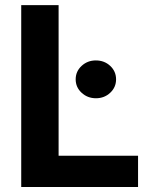

<svg xmlns="http://www.w3.org/2000/svg" viewBox="-20 -748 613 768"><path d="M64.9 0V-727.5H214.4V-125H532.2V0ZM363.8 -355Q330.1 -355 306.4 -377Q282.7 -398.9 282.7 -430.7Q282.7 -462.4 306.4 -484.4Q330.1 -506.3 363.3 -506.3Q397.5 -506.3 420.9 -484.4Q444.3 -462.4 444.3 -430.7Q444.3 -398.9 420.9 -377Q397.5 -355 363.8 -355Z"/></svg>

Font: Inter 18pt
Style: Bold
Weight: 700
Designer: Rasmus Andersson
Foundry: rsms
Version: Version 4.001;git-66647c0bb